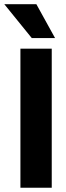

<svg xmlns="http://www.w3.org/2000/svg" viewBox="-49 -878 308 898"><path d="M-29 -858.5H121L208.5 -700H99.5ZM46.5 -650.5H193V0H46.5Z"/></svg>

Font: Overused Grotesk
Style: Bold
Weight: 710
Version: Version 0.004